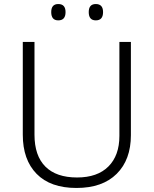

<svg xmlns="http://www.w3.org/2000/svg" viewBox="-20 -922 762 952"><path d="M629 -252Q629 -130 558.5 -60Q488 10 359 10Q230 10 161.5 -60Q93 -130 93 -254V-714H151V-254Q151 -150 205 -96Q259 -42 362 -42Q463 -42 517.5 -96.5Q572 -151 572 -248V-714H629ZM234 -862Q234 -902 269 -902Q305 -902 305 -862Q305 -821 269 -821Q234 -821 234 -862ZM420 -862Q420 -902 455 -902Q491 -902 491 -862Q491 -821 455 -821Q420 -821 420 -862Z"/></svg>

Font: RS Noto Sans Light
Style: Regular
Weight: 300
Designer: Monotype Design Team
Foundry: Monotype Imaging Inc.
Version: Version 3.10